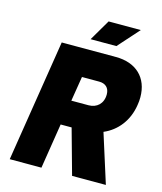

<svg xmlns="http://www.w3.org/2000/svg" viewBox="-127 -973 897 1065"><g transform="rotate(15 321.0 -440.0)"><path d="M548 -880H363L292 -759H440ZM389 0H583L494 -281C569 -313 624 -381 638 -473C641 -489 642 -505 642 -519C642 -631 570 -700 453 -700H142L31 0H213L254 -259H317ZM300 -544H399C435 -544 458 -524 458 -486C458 -433 423 -402 376 -402H277Z"/></g></svg>

Font: Arthouse Owned Black
Style: Italic
Weight: 900
Italic angle: -10°
Designer: Jeremy Tribby
Foundry: Tribby Type
Version: Version 1.000;PS 001.000;hotconv 1.0.88;makeotf.lib2.5.64775